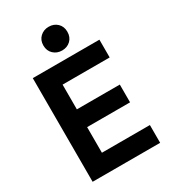

<svg xmlns="http://www.w3.org/2000/svg" viewBox="-219 -1019 991 1123"><g transform="rotate(-30 277.0 -457.0)"><path d="M522 0H66V-700H516V-580H198V-413H488V-293H198V-120H522ZM296 -754Q262 -754 238.5 -776Q215 -798 215 -834Q215 -870 238.5 -892Q262 -914 296 -914Q331 -914 354 -892Q377 -870 377 -834Q377 -798 354 -776Q331 -754 296 -754Z"/></g></svg>

Font: Space Grotesk Variable Light
Style: Regular
Weight: 300
Designer: Florian Karsten
Foundry: Florian Karsten
Version: Version 2.000